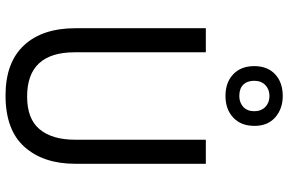

<svg xmlns="http://www.w3.org/2000/svg" viewBox="-194 -838 1042 694"><g transform="rotate(90 327.0 -491.0)"><path d="M572 -242Q572 -127 511 -58.5Q450 10 325 10Q206 10 144 -56.5Q82 -123 82 -243V-714H169V-240Q169 -68 329 -68Q410 -68 447.5 -113.5Q485 -159 485 -241V-714H572ZM327 -785Q278 -785 248.5 -813Q219 -841 219 -889Q219 -937 248.5 -964.5Q278 -992 327 -992Q373 -992 404 -965Q435 -938 435 -890Q435 -841 405 -813Q375 -785 327 -785ZM327 -835Q351 -835 366.5 -849.5Q382 -864 382 -889Q382 -914 366.5 -929Q351 -944 327 -944Q303 -944 287.5 -929Q272 -914 272 -889Q272 -864 286 -849.5Q300 -835 327 -835Z"/></g></svg>

Font: Noto Sans Myanmar SemiCondensed
Style: Regular
Weight: 400
Width: 4
Designer: Monotype Design Team
Foundry: Monotype Imaging Inc.
Version: Version 2.107; ttfautohint (v1.8.4.7-5d5b)